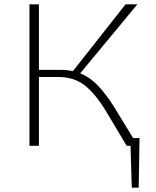

<svg xmlns="http://www.w3.org/2000/svg" viewBox="-20 -678 724 893"><path d="M599 -36H629L625 195H593L587 0H569L473 -161Q421 -246 371.5 -283Q322 -320 250 -320H161V0H117V-658H161V-353H261Q292 -353 319 -347L564 -658H619L353 -337Q398 -319 435 -280.5Q472 -242 513 -177Z"/></svg>

Font: EauTest Light
Style: Regular
Weight: 300
Designer: Christian Thalmann (Catharsis Fonts)
Version: Version 0.001;PS 000.001;hotconv 1.0.88;makeotf.lib2.5.64775